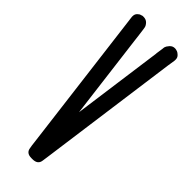

<svg xmlns="http://www.w3.org/2000/svg" viewBox="-314 -826 1054 1054"><g transform="rotate(45 213.0 -299.0)"><path d="M343 -790Q347 -789 353.5 -787Q360 -785 370.5 -775Q381 -765 381 -750V-743Q380 -734 377.5 -719Q375 -704 374 -697Q355 -561 318 -287Q281 -13 262 123L257 158Q253 193 212 193H210H207H203Q163 193 159 158Q158 152 156 140.5Q154 129 154 123Q137 -14 102.5 -287.5Q68 -561 51 -698L45 -745V-751Q45 -766 54.5 -776Q64 -786 74 -788L83 -791H91Q110 -791 122 -778.5Q134 -766 136 -754L138 -742Q139 -735 141 -719.5Q143 -704 144 -696L149 -655L210 -170Q222 -258 246 -433.5Q270 -609 282 -696V-700L288 -741Q288 -747 290 -755Q292 -763 304 -777Q316 -791 335 -791Q336 -791 338.5 -790.5Q341 -790 343 -790Z"/></g></svg>

Font: Soda Fountain
Style: Regular
Weight: 400
Version: Version 1.0